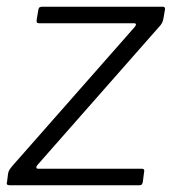

<svg xmlns="http://www.w3.org/2000/svg" viewBox="-23 -550 515 570"><path d="M6 0Q0 0 -2 -2.5Q-4 -5 -2 -11L1 -35Q2 -41 5.5 -46.5Q9 -52 16 -60L377 -470Q381 -475 380.5 -478Q380 -481 374 -481H93Q88 -481 86.5 -483.5Q85 -486 86 -492L91 -522Q92 -527 95 -528.5Q98 -530 102 -530H461Q467 -530 467 -523L462 -494Q461 -488 458 -482Q455 -476 449 -470L88 -60Q84 -55 85 -52Q86 -49 90 -49H398Q407 -49 405 -41L401 -10Q400 -5 398 -2.5Q396 0 390 0H6Z"/></svg>

Font: Libre Franklin Light
Style: Italic
Weight: 300
Italic angle: -8°
Designer: Pablo Impallari, Rodrigo Fuenzalida, Nhung Nguyen
Foundry: Impallari Type
Version: Version 3.000